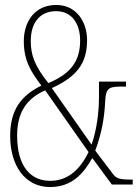

<svg xmlns="http://www.w3.org/2000/svg" viewBox="-20 -744 559 774"><path d="M182 10C269 10 317 -44 352 -107L431 0H515V-20H507C462 -20 448 -25 435 -43L364 -137C390 -206 401 -270 404 -336C407 -393 421 -395 478 -395H488V-415H379V-354C379 -291 370 -220 349 -161L189 -389C290 -435 331 -489 331 -582C331 -657 287 -724 207 -724C120 -724 76 -657 76 -578C76 -499 105 -454 147 -399C65 -359 21 -301 21 -196C21 -80 78 10 182 10ZM175 -409C121 -477 104 -520 104 -579C104 -650 139 -699 206 -699C273 -699 303 -644 303 -581C303 -497 265 -447 175 -409ZM182 -15C106 -15 49 -70 49 -198C49 -309 105 -354 162 -380L337 -131C303 -61 254 -15 182 -15Z"/></svg>

Font: Noto Serif Lao ExtraCondensed Thin
Style: Regular
Weight: 100
Width: 2
Designer: Monotype Design Team
Foundry: Monotype Imaging Inc.
Version: Version 2.003